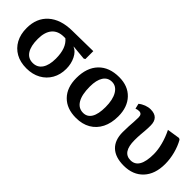

<svg xmlns="http://www.w3.org/2000/svg" viewBox="50 -1122 1735 1735"><g transform="rotate(45 917.5 -255.0)"><path d="M296 14Q217 14 160 -18Q103 -50 71.5 -108Q40 -166 40 -246Q40 -373 121.5 -445.5Q203 -518 347 -520L614 -524V-423L600 -415L460 -428V-426Q502 -409 528.5 -356Q555 -303 555 -238Q555 -164 522.5 -107Q490 -50 431.5 -18Q373 14 296 14ZM302 -61Q360 -61 391.5 -107Q423 -153 423 -237Q423 -372 353 -428H335Q260 -428 220.5 -381.5Q181 -335 181 -247Q181 -157 212 -109Q243 -61 302 -61Z M929 14Q811 14 744 -54.5Q677 -123 677 -244Q677 -376 748 -450Q819 -524 946 -524Q1059 -524 1125 -454.5Q1191 -385 1191 -267Q1191 -180 1159 -117Q1127 -54 1068.5 -20Q1010 14 929 14ZM943 -64Q995 -64 1022.5 -109.5Q1050 -155 1050 -245Q1050 -339 1017.5 -393.5Q985 -448 930 -448Q876 -448 847 -403Q818 -358 818 -275Q818 -172 850.5 -118Q883 -64 943 -64Z M1540 14Q1432 14 1375.5 -39.5Q1319 -93 1319 -195Q1319 -240 1321 -271.5Q1323 -303 1325 -330.5Q1327 -358 1327 -390Q1327 -434 1290 -434Q1269 -434 1251 -426L1239 -476Q1263 -496 1293.5 -507.5Q1324 -519 1353 -519Q1456 -519 1456 -415Q1456 -378 1453.5 -349Q1451 -320 1448.5 -289.5Q1446 -259 1446 -219Q1446 -64 1549 -64Q1659 -64 1659 -253Q1659 -307 1642 -371.5Q1625 -436 1594 -498L1717 -517L1731 -509Q1761 -456 1778 -391Q1795 -326 1795 -262Q1795 -133 1726.5 -59.5Q1658 14 1540 14Z"/></g></svg>

Font: Literata SemiBold
Style: Regular
Weight: 600
Designer: Latin by Veronika Burian and Jose Scaglione. Greek by Irene Vlachou. Cyrillic by Vera Evstafieva.
Foundry: TypeTogether
Version: Version 3.103; ttfautohint (v1.8.4.7-5d5b);gftools[0.9.29]